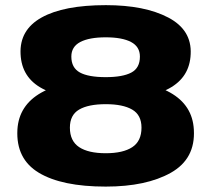

<svg xmlns="http://www.w3.org/2000/svg" viewBox="-20 -700 806 728"><path d="M381 7.5Q214.5 7.5 127.2 -45Q40 -97.5 46 -208.5Q51.5 -301 137 -349Q222.5 -397 381 -397Q539.5 -397 624.8 -349.2Q710 -301.5 715 -208.5Q721.5 -98 628.2 -45.2Q535 7.5 381 7.5ZM381 -119Q446.5 -119 481.5 -142Q516.5 -165 516.5 -216Q516.5 -264 481.2 -284.5Q446 -305 381 -305Q315 -305 280 -284.5Q245 -264 245 -216Q245 -165.5 280 -142.2Q315 -119 381 -119ZM381 -322Q220.5 -322 141.2 -363.8Q62 -405.5 58 -495Q53.5 -586.5 137.5 -633.5Q221.5 -680.5 381.5 -680.5Q528.5 -680.5 618 -633.5Q707.5 -586.5 703 -495Q699.5 -407 621 -364.5Q542.5 -322 381 -322ZM381 -407.5Q445 -407.5 477.8 -424.8Q510.5 -442 510.5 -485.5Q510.5 -523 476.8 -540.8Q443 -558.5 381 -558.5Q318.5 -558.5 284.5 -540.8Q250.5 -523 250.5 -485.5Q250.5 -443 282.8 -425.2Q315 -407.5 381 -407.5Z"/></svg>

Font: Anybody Wide
Style: Bold
Weight: 700
Width: 7
Designer: Tyler Finck
Foundry: Etcetera Type Company
Version: Version 1.000; ttfautohint (v1.8)